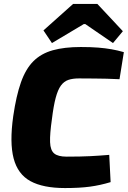

<svg xmlns="http://www.w3.org/2000/svg" viewBox="-20 -940 647 972"><path d="M389 -702Q440 -702 477 -699Q514 -696 545 -690.5Q576 -685 607 -676L585 -539Q550 -541 520 -541.5Q490 -542 457.5 -542.5Q425 -543 380 -543Q348 -543 326 -535.5Q304 -528 288.5 -507Q273 -486 262 -445Q251 -404 243 -338Q232 -262 233.5 -220.5Q235 -179 254.5 -163Q274 -147 317 -147Q390 -147 438 -149.5Q486 -152 533 -156L540 -18Q487 -2 435 5Q383 12 309 12Q198 12 134 -23Q70 -58 49 -138Q28 -218 47 -352Q62 -455 86 -523Q110 -591 149 -630Q188 -669 247 -685.5Q306 -702 389 -702ZM473 -920 602 -782 552 -722 412 -818H404L243 -722L200 -786L350 -920Z"/></svg>

Font: Exo 2 ExtraBold
Style: Italic
Weight: 800
Italic angle: -8°
Designer: Natanael Gama
Foundry: Natanael Gama
Version: Version 2.010